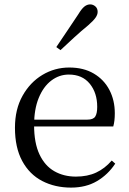

<svg xmlns="http://www.w3.org/2000/svg" viewBox="-20 -838 587 873"><path d="M303 15Q230 15 172 -15Q114 -45 81 -106Q48 -167 48 -257Q48 -341 82.5 -402.5Q117 -464 173 -497.5Q229 -531 295 -531Q360 -531 406.5 -503.5Q453 -476 477.5 -429Q502 -382 502 -323Q502 -287 495 -263H87V-294H377Q404 -294 413 -308Q422 -322 422 -352Q422 -416 388 -457.5Q354 -499 293 -499Q249 -499 213 -471.5Q177 -444 156 -392.5Q135 -341 135 -269Q135 -188 159.5 -136Q184 -84 227 -59.5Q270 -35 325 -35Q378 -35 417.5 -53.5Q457 -72 488 -108L504 -94Q471 -44 421 -14.5Q371 15 303 15ZM236 -624Q261 -661 285.5 -697.5Q310 -734 336 -773Q351 -798 363.5 -808Q376 -818 390 -818Q403 -818 413.5 -809Q424 -800 424 -784Q424 -771 414 -757Q404 -743 381 -723Q348 -696 317 -667.5Q286 -639 255 -610Z"/></svg>

Font: Noto Serif JP
Style: Regular
Weight: 400
Designer: Ryoko NISHIZUKA  (kana & ideographs); Frank Grießhammer (Latin, Greek & Cyrillic); Wenlong ZHANG  (bopomofo); Sandoll Co
Foundry: Adobe
Version: Version 2.003-H1;hotconv 1.1.1;makeotfexe 2.6.0